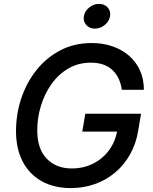

<svg xmlns="http://www.w3.org/2000/svg" viewBox="-20 -959 786 989"><path d="M344.7 9.8Q257.8 9.8 194.3 -25.9Q130.9 -61.5 96.7 -127.2Q62.5 -192.9 62.5 -283.7Q62.5 -371.1 89.6 -452.4Q116.7 -533.7 167.7 -597.9Q218.8 -662.1 290.8 -699.7Q362.8 -737.3 452.1 -737.3Q511.2 -737.3 560.5 -720Q609.9 -702.6 646 -670.9Q682.1 -639.2 701.7 -594.7Q721.2 -550.3 721.2 -496.6H607.4Q603 -528.8 590.8 -554.4Q578.6 -580.1 558.8 -598.6Q539.1 -617.2 511.2 -626.7Q483.4 -636.2 448.2 -636.2Q383.8 -636.2 332.5 -606.4Q281.2 -576.7 245.4 -526.1Q209.5 -475.6 190.7 -413.6Q171.9 -351.6 171.9 -287.6Q171.9 -192.4 220.5 -141.8Q269 -91.3 349.6 -91.3Q409.7 -91.3 459.2 -116Q508.8 -140.6 541.7 -185.3Q574.7 -230 584.5 -289.6L611.8 -281.2H403.8L419.4 -373H706.5L691.9 -286.1Q680.7 -217.8 649.7 -163.1Q618.7 -108.4 572.5 -69.8Q526.4 -31.2 468.3 -10.7Q410.2 9.8 344.7 9.8ZM468.8 -811.5Q440.9 -811.5 424.3 -830.3Q407.7 -849.1 412.1 -875Q416.5 -901.9 439.5 -920.4Q462.4 -939 489.7 -939Q518.1 -939 534.7 -920.4Q551.3 -901.9 546.9 -875.5Q542.5 -849.1 519.5 -830.3Q496.6 -811.5 468.8 -811.5Z"/></svg>

Font: Inter 16pt Medium
Style: Italic
Weight: 500
Italic angle: -9.3988°
Version: Version 4.001;git-66647c0bb